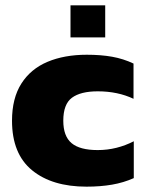

<svg xmlns="http://www.w3.org/2000/svg" viewBox="-20 -689 546 719"><path d="M244 -549V-669H374V-549ZM304 10Q175 10 100 -51.5Q25 -113 25 -237Q25 -321 60 -376Q95 -431 158 -457.5Q221 -484 305 -484Q358 -484 400 -476.5Q442 -469 480 -451V-319Q421 -347 346 -347Q282 -347 249.5 -323Q217 -299 217 -237Q217 -179 248 -153Q279 -127 346 -127Q382 -127 416 -135.5Q450 -144 481 -160V-22Q443 -5 399.5 2.5Q356 10 304 10Z"/></svg>

Font: Kanit
Style: Bold
Weight: 700
Designer: Katatrad Team
Foundry: CadsonDemak
Version: Version 2.000; ttfautohint (v1.8.3)